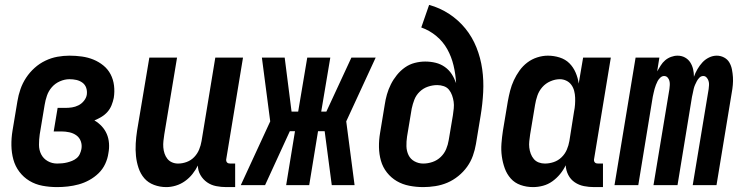

<svg xmlns="http://www.w3.org/2000/svg" viewBox="-20 -755 3040 783"><path d="M213 8Q182 8 153 2.5Q124 -3 100 -17.5Q76 -32 59 -54.5Q42 -77 34.5 -104.5Q27 -132 26.5 -162Q26 -192 31 -222L51 -342Q55 -367 63.5 -391.5Q72 -416 86.5 -438Q101 -460 121 -478Q141 -496 165 -507.5Q189 -519 214 -523.5Q239 -528 263 -528Q289 -528 314 -524.5Q339 -521 361 -512Q383 -503 401.5 -488Q420 -473 431 -452Q442 -431 445 -406Q448 -381 444 -356Q441 -341 435 -326Q429 -311 418.5 -299Q408 -287 394 -278.5Q380 -270 365 -264Q382 -254 395 -240Q408 -226 415.5 -208.5Q423 -191 424.5 -170.5Q426 -150 422 -130Q419 -108 409 -86.5Q399 -65 382 -48.5Q365 -32 344 -20.5Q323 -9 301 -3Q279 3 256.5 5.5Q234 8 213 8ZM213 -88Q223 -88 233.5 -89Q244 -90 254 -92.5Q264 -95 274 -99Q284 -103 292.5 -110Q301 -117 305.5 -127Q310 -137 312 -147Q315 -164 309.5 -179Q304 -194 291.5 -203Q279 -212 263 -215.5Q247 -219 230 -219H199L215 -315H246Q260 -315 273.5 -317Q287 -319 300 -325.5Q313 -332 322.5 -344Q332 -356 334 -369Q336 -384 331.5 -397Q327 -410 316 -418Q305 -426 291.5 -429Q278 -432 263 -432Q244 -432 224.5 -423.5Q205 -415 191.5 -399.5Q178 -384 171.5 -365Q165 -346 162 -327L142 -207Q139 -186 139 -164.5Q139 -143 148 -125.5Q157 -108 174.5 -98Q192 -88 213 -88Z M939 8H903Q882 8 861.5 4Q841 0 824.5 -11.5Q808 -23 797.5 -41Q787 -59 787 -80Q778 -62 765 -45.5Q752 -29 734.5 -16.5Q717 -4 697 2Q677 8 658 8Q632 8 608 -1Q584 -10 568.5 -28Q553 -46 545 -70Q537 -94 534.5 -119Q532 -144 533.5 -170Q535 -196 539 -222L589 -520H702L650 -207Q648 -194 646.5 -180.5Q645 -167 646 -154Q647 -141 651 -129Q655 -117 662.5 -107.5Q670 -98 681.5 -93Q693 -88 706 -88Q724 -88 741.5 -94.5Q759 -101 772 -114.5Q785 -128 792 -145Q799 -162 802 -180L858 -520H971L903 -108Q902 -104 902.5 -100Q903 -96 905.5 -93Q908 -90 911.5 -89Q915 -88 919 -88H939Z M962 0 1082 -260 1048 -520H1141L1169 -300H1196L1233 -520H1327L1290 -300H1311L1413 -520H1512L1392 -260L1426 0H1333L1304 -220H1277L1241 0H1147L1183 -220H1162L1061 0Z M1706 8Q1677 8 1649 2.5Q1621 -3 1598 -16.5Q1575 -30 1558 -51.5Q1541 -73 1533.5 -99.5Q1526 -126 1525.5 -155Q1525 -184 1530 -213L1549 -328Q1552 -349 1558 -370Q1564 -391 1574 -411Q1584 -431 1598.5 -449Q1613 -467 1631.5 -480Q1650 -493 1671.5 -498.5Q1693 -504 1714 -504Q1736 -504 1756.5 -499Q1777 -494 1794 -482Q1811 -470 1822 -453Q1833 -436 1840 -416Q1838 -453 1829.5 -488.5Q1821 -524 1804 -554.5Q1787 -585 1759.5 -608Q1732 -631 1698 -643L1730 -735Q1774 -723 1812 -698Q1850 -673 1878 -638.5Q1906 -604 1923 -561.5Q1940 -519 1946.5 -473Q1953 -427 1950.5 -379Q1948 -331 1940 -283L1921 -168Q1917 -144 1908.5 -120Q1900 -96 1885 -75Q1870 -54 1849 -37Q1828 -20 1804.5 -10Q1781 0 1755.5 4Q1730 8 1706 8ZM1706 -88Q1725 -88 1744 -94.5Q1763 -101 1777.5 -115Q1792 -129 1799.5 -147Q1807 -165 1810 -184L1827 -285Q1829 -299 1830.5 -313Q1832 -327 1830 -340.5Q1828 -354 1823.5 -366.5Q1819 -379 1811 -389Q1803 -399 1790 -403.5Q1777 -408 1763 -408Q1744 -408 1725 -401.5Q1706 -395 1691.5 -381Q1677 -367 1670 -349Q1663 -331 1659 -312L1640 -198Q1637 -178 1637.5 -158.5Q1638 -139 1646 -122.5Q1654 -106 1670.5 -97Q1687 -88 1706 -88Z M2439 8H2403Q2382 8 2361.5 4Q2341 0 2324 -11.5Q2307 -23 2297.5 -41.5Q2288 -60 2287 -81Q2278 -62 2264 -45Q2250 -28 2232.5 -15.5Q2215 -3 2194.5 2.5Q2174 8 2154 8Q2127 8 2103 -0.5Q2079 -9 2063 -27Q2047 -45 2038.5 -68.5Q2030 -92 2026.5 -117.5Q2023 -143 2025 -169.5Q2027 -196 2031 -222L2051 -342Q2055 -364 2060.5 -385.5Q2066 -407 2075.5 -427.5Q2085 -448 2098.5 -467Q2112 -486 2130.5 -500Q2149 -514 2171 -521Q2193 -528 2214 -528Q2239 -528 2262.5 -520.5Q2286 -513 2302 -497Q2318 -481 2327.5 -459Q2337 -437 2340 -414L2358 -520H2471L2403 -108Q2402 -104 2402.5 -100Q2403 -96 2405.5 -93Q2408 -90 2411.5 -89Q2415 -88 2419 -88H2439ZM2202 -88Q2220 -88 2238 -94Q2256 -100 2270 -113.5Q2284 -127 2291.5 -144.5Q2299 -162 2302 -180L2321 -300Q2324 -314 2325 -328.5Q2326 -343 2325.5 -357Q2325 -371 2321.5 -384.5Q2318 -398 2310 -409Q2302 -420 2289.5 -426Q2277 -432 2263 -432Q2244 -432 2224.5 -423.5Q2205 -415 2191.5 -399.5Q2178 -384 2171.5 -365Q2165 -346 2162 -327L2142 -207Q2140 -193 2138.5 -179.5Q2137 -166 2138.5 -153Q2140 -140 2144.5 -128Q2149 -116 2157 -106.5Q2165 -97 2177 -92.5Q2189 -88 2202 -88Z M2486 0 2572 -520H2669L2660 -464Q2667 -476 2674.5 -488Q2682 -500 2692.5 -509Q2703 -518 2716.5 -523Q2730 -528 2743 -528Q2760 -528 2773.5 -520.5Q2787 -513 2795 -500.5Q2803 -488 2806.5 -473Q2810 -458 2810 -442Q2815 -457 2824 -472.5Q2833 -488 2844.5 -500.5Q2856 -513 2871.5 -520.5Q2887 -528 2903 -528Q2919 -528 2933 -520.5Q2947 -513 2954.5 -500Q2962 -487 2965 -471.5Q2968 -456 2969 -440.5Q2970 -425 2968.5 -408.5Q2967 -392 2964 -376L2902 0H2805L2870 -392Q2871 -400 2871.5 -408.5Q2872 -417 2869.5 -425Q2867 -433 2861.5 -439Q2856 -445 2848 -445Q2839 -445 2832.5 -438.5Q2826 -432 2822 -424.5Q2818 -417 2814.5 -409Q2811 -401 2809 -392.5Q2807 -384 2805.5 -376Q2804 -368 2802 -360L2743 0H2645L2710 -392Q2711 -400 2711.5 -408.5Q2712 -417 2710 -425Q2708 -433 2702.5 -439Q2697 -445 2688 -445Q2680 -445 2673 -438.5Q2666 -432 2662 -424.5Q2658 -417 2655 -409Q2652 -401 2649.5 -392.5Q2647 -384 2645.5 -376Q2644 -368 2642 -360L2583 0Z"/></svg>

Font: Iosevka
Style: Bold Italic
Weight: 700
Italic angle: -9°
Monospace: yes
Designer: Belleve Invis
Foundry: Belleve Invis
Version: Version 32.5.0; ttfautohint (v1.8.4)